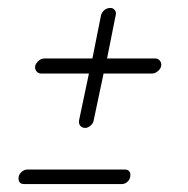

<svg xmlns="http://www.w3.org/2000/svg" viewBox="-20 -460 476 486"><path d="M195.8 -136.2Q188 -136.2 183.3 -141.6Q178.7 -147 180.2 -155.8L205.1 -273.9H84Q77.6 -273.9 73.2 -278.6Q68.8 -283.2 68.8 -290Q68.8 -297.4 76.2 -304.7Q83.5 -312 91.8 -312H213.9L235.8 -421.9Q238.3 -429.7 244.6 -434.8Q251 -439.9 259.8 -439.9Q266.6 -439.9 270.8 -434.1Q274.9 -428.2 272.9 -421.9L251 -312H373Q379.4 -312 383.8 -307.4Q388.2 -302.7 388.2 -295.9Q388.2 -287.6 380.6 -280.8Q373 -273.9 365.2 -273.9H242.2L216.8 -153.8Q215.3 -147 208.7 -141.6Q202.1 -136.2 195.8 -136.2ZM41 5.9Q26.9 5.9 26.9 -8.8Q26.9 -17.6 33.9 -24.2Q41 -30.8 48.8 -30.8H296.9Q302.7 -30.8 306.4 -27.1Q310.1 -23.4 310.1 -18.1Q310.1 -7.3 303.5 -0.7Q296.9 5.9 288.1 5.9Z"/></svg>

Font: Comic Neue Light
Style: Italic
Weight: 300
Italic angle: -12°
Designer: Craig Rozynski
Foundry: Craig Rozynski
Version: Version 2.003;hotconv 1.0.109;makeotfexe 2.5.65596